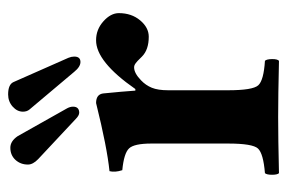

<svg xmlns="http://www.w3.org/2000/svg" viewBox="-136 -562 700 468"><g transform="rotate(-90 214.0 -328.0)"><path d="M46.9 -609.9Q46.9 -597.7 60.1 -585L158.2 -493.2Q166 -485.4 172.9 -484.9Q188 -484.9 188 -500Q188 -506.8 184.1 -514.2L116.2 -634.8Q104 -652.8 87.9 -652.8Q69.8 -652.8 58.3 -640.4Q46.9 -627.9 46.9 -609.9ZM175.8 -622.1Q175.8 -612.3 181.2 -606L272.9 -497.1Q285.2 -481.9 296.9 -481.9Q310.1 -481.9 310.1 -497.1Q310.1 -503.9 307.1 -511.2L248 -645Q242.2 -658.2 217.8 -658.2Q200.7 -658.2 188.2 -647.2Q175.8 -636.2 175.8 -622.1ZM228 -268.1V-122.1Q228 -62 240 -48.6Q252 -35.2 299.8 -32.2Q303.7 -28.3 304 -15.1Q304.2 -2 299.8 2Q213.9 0 163.1 0Q109.9 0 25.9 2Q22 -2 22 -14.9Q22 -27.8 25.9 -32.2Q73.7 -36.1 85.9 -49.1Q98.1 -62 98.1 -122.1V-309.1Q98.1 -351.1 86.2 -363.5Q74.2 -376 33.2 -379.9Q27.3 -397.9 30.8 -411.1Q88.9 -417 196.8 -443.8Q217.8 -443.8 220.2 -426.8Q225.1 -377.9 227.1 -348.1H231Q297.9 -444.3 350.1 -443.8Q376 -443.8 396 -426Q416 -408.2 416 -388.2Q416 -357.4 398.4 -336.4Q380.9 -315.4 358.4 -315.4Q326.7 -315.4 310.1 -332Q308.1 -334 304.7 -337.4Q301.3 -340.8 299.3 -342.8Q297.4 -344.7 294.4 -346.9Q291.5 -349.1 289.1 -350.1Q286.6 -351.1 283.7 -351.1Q269.5 -351.1 252 -334Q240.2 -322.8 234.1 -307.9Q228 -293 228 -268.1Z"/></g></svg>

Font: Linux Libertine
Style: Bold
Weight: 700
Designer: Philipp H. Poll
Foundry: Philipp H. Poll
Version: Version 5.0.3